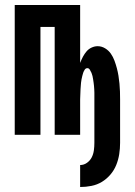

<svg xmlns="http://www.w3.org/2000/svg" viewBox="-20 -540 540 769"><path d="M301 209V121Q316 121 328.5 112Q341 103 347.5 90Q354 77 356 62Q358 47 358 32V-142Q358 -149 358 -155.5Q358 -162 358 -168.5Q358 -175 357.5 -182Q357 -189 356.5 -195.5Q356 -202 355 -208.5Q354 -215 353 -222Q352 -229 350.5 -235.5Q349 -242 346.5 -248Q344 -254 340 -260.5Q336 -267 330 -267Q323 -267 319 -260.5Q315 -254 313 -248Q311 -242 309.5 -235.5Q308 -229 306.5 -222Q305 -215 304.5 -208.5Q304 -202 303.5 -195.5Q303 -189 302.5 -182Q302 -175 302 -168.5Q302 -162 301.5 -155.5Q301 -149 301 -142V0H199V-432H142V0H39V-520H301V-288Q306 -301 312 -312.5Q318 -324 326.5 -334Q335 -344 347 -349.5Q359 -355 371 -355Q387 -355 401 -346.5Q415 -338 424 -325Q433 -312 438.5 -297Q444 -282 448 -267Q452 -252 454.5 -236.5Q457 -221 458.5 -205Q460 -189 460.5 -173.5Q461 -158 461 -142V32Q461 55 457.5 77.5Q454 100 445.5 121Q437 142 422 159.5Q407 177 388 188.5Q369 200 346.5 204.5Q324 209 301 209Z"/></svg>

Font: Iosevka SS18
Style: Bold
Weight: 700
Monospace: yes
Designer: Belleve Invis
Foundry: Belleve Invis
Version: Version 25.1.1; ttfautohint (v1.8.4)